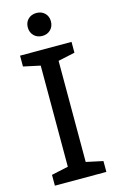

<svg xmlns="http://www.w3.org/2000/svg" viewBox="-137 -972 626 1027"><g transform="rotate(-15 175.5 -459.0)"><path d="M318 -660 225 -640V-80L318 -60V0H33V-60L126 -80V-640L33 -660V-720H318ZM176 -791Q148 -791 130 -809Q112 -827 112 -855Q112 -883 130 -900.5Q148 -918 176 -918Q204 -918 222 -900.5Q240 -883 240 -855Q240 -827 222 -809Q204 -791 176 -791Z"/></g></svg>

Font: HermeneusOne
Style: Regular
Weight: 400
Designer: Rodrigo Fuenzalida, Pablo Impallari
Foundry: Pablo Impallari, Rodrigo Fuenzalida
Version: Version 1.000; ttfautohint (v0.8) -G 200 -r 50